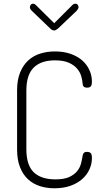

<svg xmlns="http://www.w3.org/2000/svg" viewBox="-20 -1008 557 1034"><path d="M272 -883 370 -981Q377 -988 386 -988Q394 -988 398.5 -982Q403 -976 403 -969Q403 -962 393 -950L292 -854Q280 -844 272 -844Q261 -844 251 -854L151 -950Q141 -960 141 -969Q141 -976 145.5 -982Q150 -988 158 -988Q166 -988 173 -981ZM425 -557Q424 -574 418 -596Q412 -618 396 -637.5Q380 -657 351 -670Q322 -683 276 -683Q201 -683 161.5 -644Q122 -605 122 -521V-204Q122 -119 161.5 -80.5Q201 -42 279 -42Q326 -42 353.5 -55Q381 -68 396 -87Q411 -106 416.5 -128Q422 -150 425 -169Q426 -178 431 -184Q436 -190 449 -190Q462 -190 468.5 -183.5Q475 -177 475 -156Q475 -125 461.5 -95.5Q448 -66 422.5 -43.5Q397 -21 359.5 -7.5Q322 6 273 6Q232 6 195.5 -5.5Q159 -17 131.5 -42Q104 -67 88 -107Q72 -147 72 -204V-521Q72 -578 88.5 -618Q105 -658 132.5 -683Q160 -708 197 -719.5Q234 -731 276 -731Q324 -731 361.5 -717.5Q399 -704 424 -681.5Q449 -659 462 -629.5Q475 -600 475 -569Q475 -549 468.5 -542.5Q462 -536 450 -536Q435 -536 430 -542.5Q425 -549 425 -557Z"/></svg>

Font: AkaAcidDosis
Style: Light
Weight: 300
Designer: Edgar Tolentino, Pablo Impallari, Igino Marini, Aka-Acid
Foundry: Edgar Tolentino, Pablo Impallari, Igino Marini, Aka-Acid
Version: Version 1.007